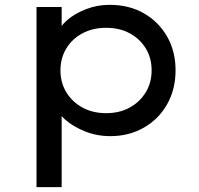

<svg xmlns="http://www.w3.org/2000/svg" viewBox="-20 -554 822 794"><path d="M131 220V-525H235V-405L219 -414Q226 -443 257.5 -470.5Q289 -498 335.5 -516Q382 -534 433 -534Q514 -534 575 -499Q636 -464 671 -403Q706 -342 706 -263Q706 -185 671.5 -123.5Q637 -62 575.5 -26.5Q514 9 436 9Q381 9 332 -10.5Q283 -30 250 -59Q217 -88 209 -117L235 -131V220ZM419 -86Q474 -86 516 -109Q558 -132 582.5 -172Q607 -212 607 -263Q607 -314 583 -353.5Q559 -393 517 -416Q475 -439 419 -439Q364 -439 321.5 -416.5Q279 -394 254.5 -354Q230 -314 230 -263Q230 -212 254.5 -172Q279 -132 321.5 -109Q364 -86 419 -86Z"/></svg>

Font: Lexend Exa
Style: Regular
Weight: 400
Designer: Bonnie Shaver-Troup, Thomas Jockin
Foundry: Lexend
Version: Version 1.007